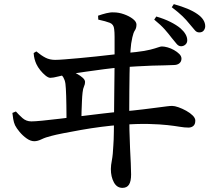

<svg xmlns="http://www.w3.org/2000/svg" viewBox="-20 -838 1040 930"><path d="M857 -614Q845 -614 835.5 -625.5Q826 -637 812 -654Q797 -674 778 -695.5Q759 -717 727 -743L737 -758Q775 -747 805 -732Q835 -717 854 -701Q887 -672 887 -643Q887 -630 878 -622Q869 -614 857 -614ZM573 72Q546 72 531.5 45Q517 18 517 -19Q517 -37 522 -62.5Q527 -88 529 -134Q531 -159 531.5 -200.5Q532 -242 532.5 -291.5Q533 -341 533.5 -390.5Q534 -440 534.5 -480.5Q535 -521 535 -542Q535 -579 535 -608Q535 -637 535 -659.5Q535 -682 533 -697Q531 -720 512 -727.5Q493 -735 456 -743L455 -762Q475 -769 495 -774Q515 -779 531 -778Q555 -778 580.5 -769Q606 -760 623.5 -746.5Q641 -733 641 -719Q641 -702 633.5 -691Q626 -680 621 -657Q614 -626 612.5 -598.5Q611 -571 609 -541Q608 -517 607.5 -480Q607 -443 606.5 -397.5Q606 -352 606 -303Q606 -254 607 -207Q608 -160 610 -118Q612 -80 613.5 -47Q615 -14 615 7Q615 40 605 56Q595 72 573 72ZM302 -240Q302 -258 302 -281.5Q302 -305 301.5 -329Q301 -353 300.5 -374Q300 -395 299 -408Q298 -435 293 -449.5Q288 -464 280 -472Q272 -480 261 -486L264 -498Q281 -499 296 -497.5Q311 -496 329 -491Q341 -487 355.5 -479Q370 -471 381 -461Q392 -451 392 -441Q392 -430 387 -419.5Q382 -409 380 -390Q378 -373 377 -349Q376 -325 375 -297.5Q374 -270 374 -241ZM146 -154Q128 -154 109 -167.5Q90 -181 75 -199Q60 -217 53 -231Q47 -244 44 -261.5Q41 -279 40 -291L57 -298Q71 -282 89 -266Q107 -250 132 -250Q148 -250 184.5 -253.5Q221 -257 270.5 -263Q320 -269 373.5 -275.5Q427 -282 477 -288Q527 -294 564 -297Q631 -303 675 -308.5Q719 -314 746 -317.5Q773 -321 788.5 -323Q804 -325 814 -325Q826 -325 844.5 -318.5Q863 -312 882 -301.5Q901 -291 913.5 -278.5Q926 -266 926 -254Q926 -236 916.5 -228Q907 -220 893 -220Q874 -220 850.5 -224Q827 -228 791.5 -232Q756 -236 701 -237.5Q646 -239 563 -233Q520 -230 470 -223.5Q420 -217 372 -208.5Q324 -200 286 -192.5Q248 -185 230 -180Q201 -173 181.5 -163.5Q162 -154 146 -154ZM224 -461Q214 -461 200.5 -472Q187 -483 175 -498Q163 -513 156 -528Q151 -539 147.5 -552Q144 -565 143 -581L156 -589Q180 -569 200.5 -558.5Q221 -548 247 -548Q263 -548 294 -550.5Q325 -553 364.5 -556.5Q404 -560 445.5 -564.5Q487 -569 526 -573.5Q565 -578 595 -581.5Q625 -585 639 -586Q683 -591 708 -597.5Q733 -604 745.5 -608.5Q758 -613 764 -613Q776 -613 792 -608.5Q808 -604 823 -595.5Q838 -587 848.5 -576.5Q859 -566 859 -554Q859 -540 849 -531.5Q839 -523 821 -523Q805 -522 777 -521.5Q749 -521 714.5 -520Q680 -519 642 -516.5Q604 -514 569 -512Q532 -509 485.5 -503Q439 -497 394 -490.5Q349 -484 317 -479Q291 -475 264 -468Q237 -461 224 -461ZM945 -681Q932 -681 923 -692.5Q914 -704 898 -722Q883 -741 864 -759.5Q845 -778 812 -803L822 -818Q861 -807 888.5 -795.5Q916 -784 936 -770Q955 -757 964.5 -742Q974 -727 974 -711Q974 -700 967 -690.5Q960 -681 945 -681Z"/></svg>

Font: Noto Serif SC ExtraLight SemiBold
Style: Regular
Weight: 600
Version: Version 2.002-H1;hotconv 1.1.0;makeotfexe 2.6.0